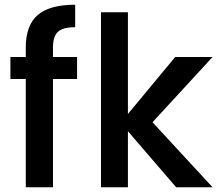

<svg xmlns="http://www.w3.org/2000/svg" viewBox="-20 -792 926 812"><path d="M306 -458H204V0H89V-458H24V-551H89V-590Q89 -685 139.5 -728.5Q190 -772 298 -772V-677Q246 -677 225 -657.5Q204 -638 204 -590V-551H306Z M625 -275 879 0H725L521 -237V0H407V-740H521V-310L721 -551H879Z"/></svg>

Font: Poppins Cyr Med
Style: Regular
Weight: 500
Designer: Ninad Kale (Devanagari), Jonny Pinhorn (Latin)
Foundry: Indian Type Foundry
Version: 4.004